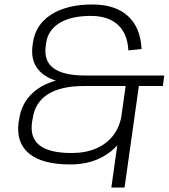

<svg xmlns="http://www.w3.org/2000/svg" viewBox="-20 -727 753 857"><path d="M294 7Q169 7 110 -41.5Q51 -90 63 -181L66 -197Q76 -265 124 -310.5Q172 -356 253 -373L252 -361Q182 -377 149.5 -418Q117 -459 125 -522L127 -536Q138 -617 208.5 -662Q279 -707 392 -707Q494 -707 550.5 -656Q607 -605 612 -508L553 -502Q549 -577 506 -616.5Q463 -656 385 -656Q298 -656 246 -624.5Q194 -593 186 -535L184 -521Q175 -455 219 -422.5Q263 -390 360 -390H713L707 -343H354Q252 -343 194 -306.5Q136 -270 126 -198L123 -182Q113 -112 157 -78Q201 -44 300 -44Q362 -44 409.5 -64.5Q457 -85 486.5 -124Q516 -163 524 -220H566Q557 -149 520 -98.5Q483 -48 425.5 -20.5Q368 7 294 7ZM603 -366 536 110H477L544 -366Z"/></svg>

Font: Pathway Extreme 28pt ExtraLight
Style: Italic
Weight: 250
Italic angle: -8°
Designer: Eduardo Rodriguez Tunni
Foundry: Eduardo Rodriguez Tunni
Version: Version 1.001;gftools[0.9.26]